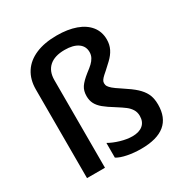

<svg xmlns="http://www.w3.org/2000/svg" viewBox="-176 -907 1020 1059"><g transform="rotate(-30 333.5 -377.5)"><path d="M271 -21V-114.7Q300.3 -97.7 340.6 -85.9Q380.9 -74.2 414.6 -74.2Q457.5 -74.2 481.4 -94.2Q505.4 -114.3 505.4 -151.9Q505.4 -175.3 494.4 -193.1Q483.4 -210.9 465.6 -224.6Q447.8 -238.3 414.6 -259.3Q373 -284.7 350.1 -303.7Q327.1 -322.8 316.2 -343.8Q305.2 -364.7 305.2 -392.6Q305.2 -426.3 320.8 -449.5Q336.4 -472.7 373.5 -502Q397.5 -520 410.9 -532.7Q424.3 -545.4 432.9 -561Q441.4 -576.7 441.4 -595.7Q441.4 -632.8 411.4 -653.6Q381.3 -674.3 327.6 -674.3Q263.7 -674.3 229.7 -644.3Q195.8 -614.3 195.8 -558.1V0H81.5V-564.9Q81.5 -627.4 110.6 -672.4Q139.6 -717.3 195.3 -741.2Q251 -765.1 329.6 -765.1Q398.9 -765.1 450.7 -746.6Q502.4 -728 530.5 -692.6Q558.6 -657.2 558.6 -607.9Q558.6 -575.2 545.4 -548.6Q532.2 -522 506.3 -497.6L468.8 -462.9Q455.6 -452.1 448.2 -444.8Q436 -433.6 430.2 -424.8Q424.3 -416 424.3 -406.2Q424.3 -394 429.9 -385.3Q435.5 -376.5 447.8 -365.7Q459 -355.5 495.1 -332Q544.9 -299.8 570.6 -276.1Q596.2 -252.4 608.9 -227.5Q624 -198.7 624 -155.8Q624 9.8 422.4 9.8Q376.5 9.8 335.7 1.7Q294.9 -6.3 271 -21Z"/></g></svg>

Font: Viking Open Sans Light
Style: Bold
Weight: 600
Foundry: Ascender Corporation
Version: Version 2.001